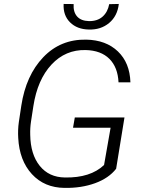

<svg xmlns="http://www.w3.org/2000/svg" viewBox="-20 -916 708 946"><path d="M67.4 0ZM552.2 -84.5Q516.1 -38.1 448.5 -13.4Q380.9 11.2 297.9 9.8Q198.7 8.8 137.2 -58.1Q75.7 -125 69.8 -236.3Q67.4 -276.4 72.8 -314.5L85 -395.5Q107.9 -544.9 193.1 -634Q278.3 -723.1 404.8 -720.7Q502.4 -718.8 561 -662.6Q619.6 -606.4 622.6 -510.3H564Q560.5 -584.5 519 -626Q477.5 -667.5 402.3 -669.4Q302.7 -671.9 233.6 -597.7Q164.6 -523.4 144.5 -393.6L132.8 -317.4Q127.9 -285.6 128.9 -252Q130.4 -155.3 175.8 -98.9Q221.2 -42.5 299.8 -41.5Q425.3 -39.1 492.7 -103L524.9 -286.6H339.8L348.6 -337.4H593.3ZM565.4 -896.5Q558.6 -836.9 517.6 -802.7Q476.6 -768.6 417.5 -770.5Q359.9 -771.5 325.2 -805.9Q290.5 -840.3 293.5 -896.5L342.8 -896Q340.3 -857.4 359.6 -835.2Q378.9 -813 418.5 -812Q460 -811.5 485.4 -834Q510.7 -856.4 518.1 -895.5Z"/></svg>

Font: Roboto Light
Style: Italic
Weight: 300
Italic angle: -12°
Designer: Google
Version: Version 2.134; 2016; ttfautohint (v1.6)